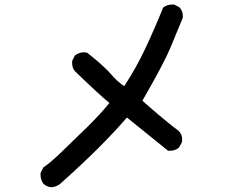

<svg xmlns="http://www.w3.org/2000/svg" viewBox="-20 -754 1040 825"><path d="M154.3 -2Q154.3 -4.9 154.3 -10.7L166 -34.2Q201.2 -58.6 245.1 -101.6Q289.1 -144.5 315.4 -169.9Q399.4 -249 450.2 -311.5Q411.1 -342.8 302.7 -447.3Q290 -460.9 290 -483.4Q290 -487.3 290 -492.2L301.8 -515.6Q320.3 -529.3 339.8 -529.3Q345.7 -529.3 354.5 -527.3Q421.9 -474.6 454.1 -438.5Q480.5 -406.2 513.7 -383.8Q564.5 -460.9 604.5 -545.9Q644.5 -630.9 680.7 -720.7L682.6 -722.7Q698.2 -734.4 719.7 -734.4Q722.7 -734.4 728.5 -734.4L751 -722.7Q765.6 -707 765.6 -685.5Q765.6 -678.7 764.6 -675.8Q738.3 -611.3 711.4 -546.9Q684.6 -482.4 591.8 -321.3Q688.5 -235.4 748 -191.4Q762.7 -175.8 762.7 -155.3Q762.7 -144.5 760.7 -140.6L749 -120.1Q733.4 -106.4 711.9 -106.4Q709 -106.4 702.1 -106.4L525.4 -249Q417 -123 237.3 37.1Q220.7 48.8 201.2 50.8Q181.6 48.8 167 36.1Q154.3 19.5 154.3 -2Z"/></svg>

Font: JasonHandwriting2
Style: SemiBold
Weight: 600
Version: Version 1.04.7